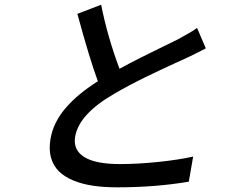

<svg xmlns="http://www.w3.org/2000/svg" viewBox="-20 -769 996 818"><path d="M819.6 -649.9 856.9 -562.9Q809.3 -538 768.8 -519.2Q767.8 -518.8 747 -509.4Q726.2 -500 720.2 -497.2Q714.1 -494.3 692.6 -484.4Q671.2 -474.4 661 -469.6Q650.9 -464.8 629.8 -454.7Q608.7 -444.6 595.5 -438.2Q582.4 -431.8 562.9 -421.9Q543.3 -411.9 528.6 -404.1Q513.8 -396.3 497.2 -386.9Q480.5 -377.5 465.9 -369Q315.7 -282 300.1 -186.1Q290.8 -130.3 338.8 -100.1Q386.7 -70 491.8 -70Q566.1 -70 653.6 -79Q741.1 -88.1 802.9 -101.9L784.4 5Q642.8 29.1 479 29.1Q422.9 29.1 377 22.4Q331 15.6 293.1 0.2Q255.3 -15.3 231.4 -38.7Q207.4 -62.1 197.4 -96.9Q187.5 -131.7 195 -176.1Q201 -212.7 218 -246.8Q235.1 -280.9 261.9 -311.4Q288.7 -342 321.7 -369Q354.8 -396 397 -422.9Q361.5 -518.5 309.7 -709.9L410.9 -748.9Q437.1 -616.1 489 -475.9Q529.5 -498.2 577.1 -522.2Q624.6 -546.2 672.6 -569.4Q720.5 -592.7 735.4 -600.1Q743.6 -604.8 758.7 -613.1Q773.8 -621.4 781.4 -625.7Q789.1 -630 799.9 -636.7Q810.7 -643.5 819.6 -649.9Z"/></svg>

Font: Karasuma Gothic
Style: Medium Italic
Weight: 500
Italic angle: 9.39998°
Designer: Rasmus Andersson / Ryoko Nishizuka
Foundry: Genbu
Version: Version 1.00